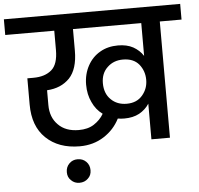

<svg xmlns="http://www.w3.org/2000/svg" viewBox="-85 -803 1111 1073"><g transform="rotate(-5 470.5 -266.5)"><path d="M-24 -740C-24 -740 -24 -652 -24 -652C-24 -652 251 -652 251 -652C251 -652 251 -544 251 -544C251 -544 251 -544 251 -544C251 -491 239 -454 215 -433C190 -411 156 -400 111 -400C111 -400 78 -400 78 -400C78 -400 78 -253 78 -253C78 -253 78 -253 78 -253C78 -172 101 -109 148 -64C195 -19 258 4 337 4C337 4 337 4 337 4C389 4 434 -9 473 -34C512 -59 541 -91 562 -132C562 -132 562 -132 562 -132C574 -130 586 -129 598 -129C598 -129 598 -129 598 -129C631 -129 659 -135 683 -148C706 -161 725 -178 739 -200C739 -200 739 0 739 0C739 0 843 0 843 0C843 0 843 -652 843 -652C843 -652 965 -652 965 -652C965 -652 965 -740 965 -740C965 -740 -24 -740 -24 -740ZM340 -87C340 -87 340 -87 340 -87C291 -87 252 -101 224 -130C196 -158 182 -195 182 -241C182 -241 182 -324 182 -324C182 -324 182 -324 182 -324C235 -327 277 -345 309 -378C340 -411 356 -462 356 -531C356 -531 356 -652 356 -652C356 -652 739 -652 739 -652C739 -652 739 -468 739 -468C739 -468 739 -468 739 -468C725 -490 706 -507 683 -520C659 -533 631 -539 598 -539C598 -539 598 -539 598 -539C561 -539 527 -531 498 -514C468 -497 445 -473 428 -442C411 -411 402 -375 402 -336C402 -336 402 -336 402 -336C402 -299 409 -266 423 -237C436 -208 455 -184 480 -166C480 -166 480 -166 480 -166C467 -143 448 -124 425 -109C402 -94 373 -87 340 -87ZM619 -210C619 -210 619 -210 619 -210C584 -210 554 -221 531 -244C508 -266 496 -297 496 -336C496 -336 496 -336 496 -336C496 -373 508 -403 532 -425C555 -447 584 -458 619 -458C619 -458 619 -458 619 -458C658 -458 688 -446 709 -421C729 -396 739 -367 739 -334C739 -334 739 -334 739 -334C739 -301 729 -273 708 -248C687 -223 658 -210 619 -210ZM385 142C385 142 385 142 385 142C385 123 379 107 366 94C353 81 337 75 318 75C318 75 318 75 318 75C299 75 284 81 271 94C258 107 252 123 252 142C252 142 252 142 252 142C252 161 258 176 271 188C284 201 299 207 318 207C318 207 318 207 318 207C337 207 353 201 366 188C379 176 385 161 385 142Z"/></g></svg>

Font: Girnar Poppins
Style: Medium
Weight: 500
Designer: Ninad Kale (Devanagari), Jonny Pinhorn (Latin)
Foundry: Indian Type Foundry
Version: ""